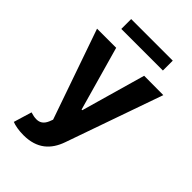

<svg xmlns="http://www.w3.org/2000/svg" viewBox="-272 -826 1129 1129"><g transform="rotate(45 293.0 -261.5)"><path d="M212.7 15.6 203.8 38.7C189.6 71.4 169 83.8 141.3 83.8C126.8 83.8 110.8 80.6 92.7 74.9L58.6 188.2C80.3 197.1 115.4 203.5 153.8 203.5C266.3 203.5 326.3 146.3 356.9 58.9L568.9 -544.7L408.7 -545.5L294.7 -144.9H289.1L176.1 -545.5H17ZM119 -727.3V-645.2H464.8V-727.3Z"/></g></svg>

Font: Inter-Hewn
Style: Bold
Weight: 700
Designer: Rasmus Andersson
Foundry: rsms
Version: Version 3.012;git-f93a4a705